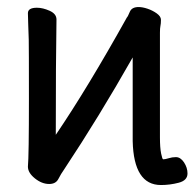

<svg xmlns="http://www.w3.org/2000/svg" viewBox="-20 -509 558 551"><path d="M441.9 22Q363.8 22 360.8 -104V-344.2Q264.2 -173.8 164.1 -22.9Q154.8 -9.8 147.5 4.6Q140.1 19 121.1 19Q100.1 19 80.1 2.9Q60.1 -13.2 60.1 -30.8Q63 -61 63 -225.1Q63 -374 62.5 -395Q62 -416 61 -438.5Q60.1 -460.9 60.1 -471.2Q60.1 -486.8 85.9 -486.8Q103 -486.8 122.6 -478Q142.1 -469.2 142.1 -453.1Q140.1 -335 140.1 -122.1Q231 -255.9 344.2 -459Q346.2 -460 353 -476.1Q358.9 -488.8 377.9 -488.8Q389.2 -488.8 403.6 -483.9Q418 -479 429.9 -470.5Q441.9 -461.9 441.9 -452.1Q441.9 -440.9 440.4 -434.6Q439 -428.2 439 -415V-115.2Q439 -85 442.4 -68.4Q445.8 -51.8 448.2 -51.8Q454.1 -51.8 464.1 -54.9Q474.1 -58.1 484.9 -58.1Q498 -58.1 508.1 -43Q518.1 -27.8 518.1 -11.2Q518.1 8.8 492.9 15.4Q467.8 22 441.9 22Z"/></svg>

Font: LXGW WenKai Mono GB Screen
Style: Regular
Weight: 400
Monospace: yes
Designer: LXGW / Fontworks Inc.
Foundry: LXGW / Fontworks Inc.
Version: Version 1.510;January 18,2025